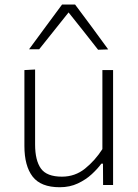

<svg xmlns="http://www.w3.org/2000/svg" viewBox="-20 -796 592 826"><path d="M237 9.5Q155.5 9.5 120.2 -36.5Q85 -82.5 85 -168V-494.5L131 -497V-174.5Q131 -106 156 -71Q181 -36 246.5 -36Q303 -36 346 -70.8Q389 -105.5 420.5 -154.5V-494.5H466.5V0H423.5L423 -92H416Q400.5 -70.5 375.2 -47Q350 -23.5 315.2 -7Q280.5 9.5 237 9.5ZM402 -582Q370 -623 338.5 -662.8Q307 -702.5 275 -742.5Q243 -702.5 212 -663.5Q180.5 -624 148.5 -584H105Q140 -632 176 -680.5Q211.5 -728.5 247 -776.5H303Q338.5 -728.5 374.5 -680.5Q410 -632 445.5 -583.5Z"/></svg>

Font: Heraclito ExtraLight
Style: Regular
Weight: 200
Designer: Kostas Bartsokas (font) & Cristiano Sobral (main changes)
Foundry: Kostas Bartsokas (font) & Cristiano Sobral (main changes)
Version: Version 1.00;July 8, 2020;FontCreator 13.0.0.2655 64-bit